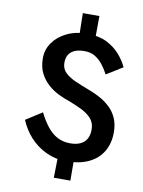

<svg xmlns="http://www.w3.org/2000/svg" viewBox="-95 -855 749 1004"><g transform="rotate(10 279.5 -353.0)"><path d="M262 -790 265 -637H349L350 -790ZM265 -72 262 84H350L349 -72ZM435 -495 521 -548Q505 -583 476.5 -615Q448 -647 406 -667.5Q364 -688 303 -688Q244 -688 197 -665.5Q150 -643 123.5 -605.5Q97 -568 97 -522Q97 -475 114 -442Q131 -409 157 -386Q183 -363 212.5 -348.5Q242 -334 267 -326Q304 -312 337.5 -296Q371 -280 392 -257Q413 -234 413 -198Q413 -170 402.5 -150Q392 -130 370 -119Q348 -108 314 -108Q276 -108 246 -124Q216 -140 192 -170.5Q168 -201 147 -243L61 -188Q82 -137 118.5 -97.5Q155 -58 204.5 -35Q254 -12 309 -12Q380 -12 429 -35Q478 -58 504 -101.5Q530 -145 530 -203Q530 -247 515.5 -279.5Q501 -312 476 -335Q451 -358 421.5 -374Q392 -390 364 -400Q324 -415 289.5 -430Q255 -445 233.5 -465.5Q212 -486 212 -518Q212 -543 222 -560Q232 -577 252.5 -586.5Q273 -596 306 -596Q338 -596 361.5 -582Q385 -568 403 -545Q421 -522 435 -495Z"/></g></svg>

Font: SpinnyJost
Style: Regular
Weight: 500
Version: Version 3.710